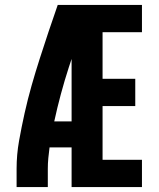

<svg xmlns="http://www.w3.org/2000/svg" viewBox="-20 -755 640 775"><path d="M47 0V-74Q47 -131 57 -187Q67 -243 79.5 -299Q92 -355 107.5 -409.5Q123 -464 140.5 -518.5Q158 -573 176 -627Q194 -681 213 -735H269V-718L332 -699Q293 -592 258 -484Q223 -376 199 -265H269V-160H180Q177 -138 175 -116.5Q173 -95 173 -74V0ZM269 0V-735H553V-625H394V-437H526V-327H394V-110H553V0Z"/></svg>

Font: Iosevka Curly XBdEx
Style: Regular
Weight: 800
Width: 7
Monospace: yes
Designer: Belleve Invis
Foundry: Belleve Invis
Version: Version 11.1.0; ttfautohint (v1.8.3)